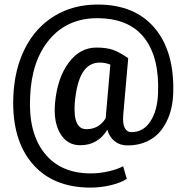

<svg xmlns="http://www.w3.org/2000/svg" viewBox="-20 -624 842 865"><path d="M431.6 -341.8V-342.3Q380.4 -342.3 352.8 -297.9Q325.2 -253.4 316.9 -161.1Q308.1 -42 369.1 -42Q425.8 -42 456.1 -91.3Q456.1 -95.2 477.1 -333Q454.6 -341.8 431.6 -341.8ZM419.9 -603.5Q588.4 -603.5 677.7 -496.6Q767.1 -389.6 760.3 -200.7Q756.3 -102.1 706.1 -37.1Q681.6 -5.4 642.8 12.9Q604 31.2 554.7 31.2Q521 31.2 497.3 12.9Q473.6 -5.4 463.4 -39.6Q421.4 30.3 341.3 30.3Q282.7 30.3 251.5 -22.2Q220.2 -74.7 228 -160.6Q238.8 -273.9 289.6 -341.8Q340.3 -409.7 414.1 -409.7Q460 -409.7 489.3 -399.2Q518.6 -388.7 556.6 -362.8L555.7 -361.3H557.6L535.2 -106.4Q529.3 -28.8 573.2 -28.8Q625.5 -28.8 657 -76.4Q688.5 -124 691.9 -200.7Q699.2 -364.7 630.1 -453.4Q561 -542 418 -542Q283.7 -542 202.9 -446.3Q122.1 -350.6 115.7 -188Q107.4 -26.4 179.9 65.4Q252.4 157.2 389.2 157.2Q427.7 157.2 467.3 148.4Q506.8 139.6 534.7 125L551.3 182.1Q522.5 200.2 477.8 210.7Q433.1 221.2 388.2 221.2Q217.3 221.2 125 112.3Q32.7 3.4 40 -188Q44.9 -312.5 92.8 -406.5Q140.6 -500.5 225.1 -552Q309.6 -603.5 419.9 -603.5Z"/></svg>

Font: Yantramanav Medium
Style: Regular
Weight: 500
Version: Version 1.001;PS 1.0;hotconv 1.0.72;makeotf.lib2.5.5900; ttf